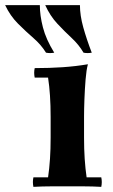

<svg xmlns="http://www.w3.org/2000/svg" viewBox="-100 -725 438 747"><path d="M294 -35Q298 -17 294 2Q260 0 224.5 0Q189 0 162 0Q135 0 100 0Q65 0 30 2Q26 -17 30 -35H87Q92 -69 94.5 -107Q97 -145 97 -190V-270Q97 -359 87 -423H35Q31 -442 35 -460Q93 -460 144 -463.5Q195 -467 242 -475Q236 -453 233 -416Q230 -379 228.5 -339.5Q227 -300 227 -270V-190Q227 -145 229.5 -107Q232 -69 237 -35ZM76 -705H211Q211 -665 224 -618.5Q237 -572 257 -520Q241 -517 225 -520Q207 -551 179 -577Q151 -603 123 -633Q95 -663 76 -705ZM-80 -705H55Q55 -665 67 -618.5Q79 -572 111 -520Q95 -517 79 -520Q60 -551 30 -577Q0 -603 -30 -633Q-60 -663 -80 -705Z"/></svg>

Font: Poltawski Nowy
Style: Bold
Weight: 700
Designer: Adam Pótawski, Mateusz Machalski, Borys Kosmynka, Ania Wieluska
Foundry: Capitalics.wtf
Version: Version 1.001;gftools[0.9.25]